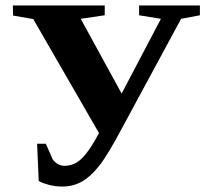

<svg xmlns="http://www.w3.org/2000/svg" viewBox="-20 -676 773 704"><path d="M28 -619 27 -656H364V-620L276 -607L426 -333L570 -607L490 -620V-656H713V-620L644 -607L431 -213Q374 -105 342 -66Q312 -28 280 -10Q248 8 208 8Q184 8 160 2Q137 -4 122 -12L116 -149H148L173 -92Q191 -68 217 -68Q252 -68 280 -95Q308 -122 343 -188L102 -606Z"/></svg>

Font: Libra Serif Modern
Style: Bold
Weight: 700
Designer: Stefan Peev, Context Ltd
Foundry: Ascender Corporation
Version: Version 1.000